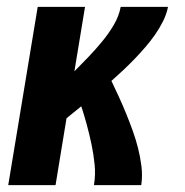

<svg xmlns="http://www.w3.org/2000/svg" viewBox="-20 -540 540 560"><path d="M4 0 90 -520H228L197 -332Q218 -353 238.5 -374.5Q259 -396 278 -419Q297 -442 312 -467.5Q327 -493 332 -520H470Q466 -499 455.5 -478Q445 -457 432 -438.5Q419 -420 403.5 -402Q388 -384 372 -367.5Q356 -351 339 -335Q322 -319 305 -304Q316 -281 327 -257Q338 -233 348 -208.5Q358 -184 367 -159Q376 -134 382.5 -108.5Q389 -83 392.5 -55.5Q396 -28 392 0H254Q259 -30 256 -60Q253 -90 247 -118.5Q241 -147 233.5 -175Q226 -203 217 -230Q206 -221 195.5 -212.5Q185 -204 174 -195L142 0Z"/></svg>

Font: Iosevka Curly Slab Heavy
Style: Italic
Weight: 900
Italic angle: -9°
Monospace: yes
Designer: Belleve Invis
Foundry: Belleve Invis
Version: Version 22.1.2; ttfautohint (v1.8.4)